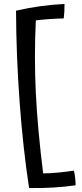

<svg xmlns="http://www.w3.org/2000/svg" viewBox="-20 -808 413 970"><path d="M353 54Q357 67 359.5 89Q362 111 362 128Q308 136 248.5 139.5Q189 143 127 142Q96 -61 79 -294Q62 -527 61 -754Q127 -769 186 -777Q245 -785 306 -788Q306 -766 305 -748Q304 -730 302 -715Q264 -714 228.5 -711.5Q193 -709 161 -705Q152 -519 161 -337.5Q170 -156 198 68Q230 68 272.5 64Q315 60 353 54Z"/></svg>

Font: Atma Medium
Style: Regular
Weight: 500
Designer: Gregori Vincens, Jeremie Hornus, Riccardo Olocco, Yoann Minet.
Foundry: black foundry
Version: Version 1.101;PS 1.100;hotconv 1.0.86;makeotf.lib2.5.63406